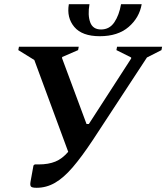

<svg xmlns="http://www.w3.org/2000/svg" viewBox="-20 -882 790 912"><path d="M421 -217Q368 -137 325 -87Q282 -37 241 -13.5Q200 10 154 10Q132 10 127 4Q122 -2 125 -19L139 -96L145 -101H164Q210 -101 243 -114.5Q276 -128 304 -161L143 -597L67 -644L70 -660H354L351 -644L275 -611V-605L391 -293H402L603 -604V-609L533 -644L536 -660H750L747 -644L678 -609ZM307 -862H405Q396 -810 408.5 -776Q421 -742 460 -742Q500 -742 523 -776Q546 -810 555 -862H653Q642 -798 591 -754Q540 -710 454 -710Q370 -710 333 -754Q296 -798 307 -862Z"/></svg>

Font: Spectral SC
Style: Bold Italic
Weight: 700
Italic angle: -10°
Designer: Jean-Baptiste Levee
Foundry: Production Type
Version: Version 2.001